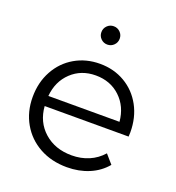

<svg xmlns="http://www.w3.org/2000/svg" viewBox="-133 -834 869 946"><g transform="rotate(20 302.0 -361.0)"><path d="M557 -241H117Q123 -159 180 -108.5Q237 -58 324 -58Q373 -58 414 -75.5Q455 -93 485 -127L525 -81Q490 -39 437.5 -17Q385 5 322 5Q241 5 178.5 -29.5Q116 -64 81 -125Q46 -186 46 -263Q46 -340 79.5 -401Q113 -462 171.5 -496Q230 -530 303 -530Q376 -530 434 -496Q492 -462 525 -401.5Q558 -341 558 -263ZM117 -294H490Q483 -372 431.5 -420.5Q380 -469 303 -469Q227 -469 175.5 -420.5Q124 -372 117 -294ZM255 -679Q255 -699 269 -713Q283 -727 303 -727Q323 -727 337 -713Q351 -699 351 -679Q351 -659 337 -645Q323 -631 303 -631Q283 -631 269 -645Q255 -659 255 -679Z"/></g></svg>

Font: Idrija
Style: Regular
Weight: 400
Designer: Julieta Ulanovsky
Foundry: Julieta Ulanovsky
Version: Version 7.200